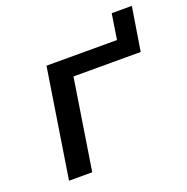

<svg xmlns="http://www.w3.org/2000/svg" viewBox="-113 -718 801 824"><g transform="rotate(-20 287.5 -306.5)"><path d="M65 0 143 -497H465L483 -613H575L543 -414H236L171 0Z"/></g></svg>

Font: Nunito Sans 7pt SemiExpanded Medium
Style: Italic
Weight: 500
Width: 6
Italic angle: -9°
Designer: Vernon Adams
Foundry: Vernon Adams
Version: Version 3.101;gftools[0.9.27]